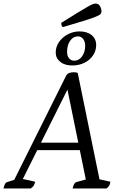

<svg xmlns="http://www.w3.org/2000/svg" viewBox="-52 -1062 674 1082"><path d="M-32 0Q-29 -16 -24 -25Q-19 -34 -11 -36L45 -54L18 -28L321 -636Q325 -644 332.5 -648Q340 -652 348.5 -653.5Q357 -655 363 -655Q370 -655 376 -654Q382 -653 386 -651L513 -30L492 -55L570 -38Q568 -24 563.5 -16Q559 -8 548 0H357Q361 -16 366 -25Q371 -34 379 -36L444 -54L435 -34L323 -582L341 -583L64 -28L65 -56L146 -38Q143 -24 138 -16Q133 -8 121 0ZM143 -216 160 -258H404L409 -216ZM355 -693Q313 -693 287.5 -713.5Q262 -734 262 -766Q262 -798 280.5 -825Q299 -852 330 -868.5Q361 -885 396 -885Q439 -885 464.5 -864Q490 -843 490 -808Q490 -776 472 -749.5Q454 -723 423.5 -708Q393 -693 355 -693ZM367 -720Q393 -720 410.5 -744.5Q428 -769 428 -804Q428 -827 417 -842Q406 -857 386 -857Q361 -857 343.5 -832.5Q326 -808 326 -770Q326 -747 337 -733.5Q348 -720 367 -720ZM305 -910Q298 -910 295.5 -917.5Q293 -925 293 -933Q348 -968 383 -989Q418 -1010 438.5 -1022Q459 -1034 469.5 -1038Q480 -1042 486 -1042Q504 -1042 512 -1026.5Q520 -1011 520 -997Q520 -990 515.5 -984Q511 -978 491.5 -969.5Q472 -961 428 -947Q384 -933 305 -910Z"/></svg>

Font: Petrona
Style: Italic
Weight: 400
Italic angle: -9°
Designer: Ringo R. Seeber
Foundry: Ringo R. Seeber
Version: Version 2.001; ttfautohint (v1.8.3)